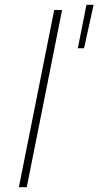

<svg xmlns="http://www.w3.org/2000/svg" viewBox="-20 -784 412 804"><path d="M59 0 207 -742H240L92 0ZM306 -582 342 -764H372L332 -582Z"/></svg>

Font: Montserrat ExtraLight
Style: Italic
Weight: 200
Italic angle: -11.3°
Designer: Julieta Ulanovsky
Foundry: Julieta Ulanovsky
Version: Version 9.000; ttfautohint (v1.8.4.7-5d5b)